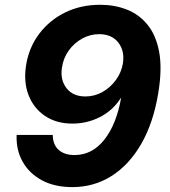

<svg xmlns="http://www.w3.org/2000/svg" viewBox="-20 -759 700 789"><path d="M392.8 -739.3Q450.3 -739.3 500.5 -720Q550.8 -700.6 585.9 -657.8Q621.1 -615.1 634.1 -545.3Q647 -475.5 630 -374.3Q609.7 -252.8 560 -166.9Q510.3 -81 438 -35.5Q365.8 9.9 277.3 9.9Q204.5 9.9 152.3 -18.1Q100.1 -46.2 73 -94.6Q45.8 -143.1 48.3 -204.5H196.7Q197.4 -163.7 221.4 -142.8Q245.4 -121.8 286.2 -121.8Q358.7 -121.8 408.7 -185Q458.8 -248.2 478 -358.3L472.3 -350.1Q440 -302.2 388 -276.6Q335.9 -251.1 277.7 -251.1Q211.6 -251.1 164.8 -282.7Q117.9 -314.3 96.9 -369.1Q76 -424 87.7 -494Q99.8 -566.1 142.2 -621.6Q184.7 -677.2 249.3 -708.5Q313.9 -739.7 392.8 -739.3ZM387.4 -618.6Q350.5 -618.6 317.6 -600.5Q284.8 -582.4 262.6 -551.5Q240.4 -520.6 234.7 -481.9Q226.6 -431.1 253.2 -396.8Q279.8 -362.6 331 -362.6Q368.3 -362.6 401.1 -381Q433.9 -399.5 456.5 -430.6Q479 -461.6 485.1 -498.9Q492.9 -549.7 466.1 -584.2Q439.3 -618.6 387.4 -618.6Z"/></svg>

Font: Inter UI
Style: Bold Italic
Weight: 700
Italic angle: 9.39999°
Designer: Rasmus Andersson
Foundry: rsms
Version: 3.2;8d6f07862